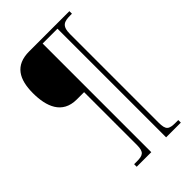

<svg xmlns="http://www.w3.org/2000/svg" viewBox="-256 -855 1061 1061"><g transform="rotate(-45 274.5 -324.5)"><path d="M157 111H271V-738H387V111H502V91H484C429 91 415 82 415 23V-667C415 -732 441 -740 491 -740H502V-760H188C77 -760 39 -689 39 -582C39 -478 72 -386 186 -386H243V27C243 82 226 91 176 91H157Z"/></g></svg>

Font: Noto Serif SemiCondensed Thin
Style: Regular
Weight: 100
Width: 4
Designer: Monotype Design Team
Foundry: Monotype Imaging Inc.
Version: Version 2.015